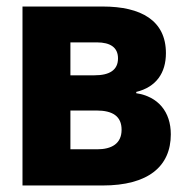

<svg xmlns="http://www.w3.org/2000/svg" viewBox="-20 -569 570 589"><path d="M49 0H295C434 0 504 -58 504 -157C504 -226 465 -273 398 -283V-287C459 -302 489 -345 489 -406C489 -506 413 -549 295 -549H49ZM196 -338V-439H277C319 -439 342 -423 342 -390C342 -354 316 -338 270 -338ZM196 -111V-230H276C326 -230 353 -212 353 -171C353 -128 322 -111 278 -111Z"/></svg>

Font: Noto Sans Mono Condensed ExtraBold
Style: Regular
Weight: 800
Width: 3
Designer: Monotype Design Team
Foundry: Monotype Imaging Inc.
Version: Version 2.014